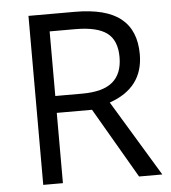

<svg xmlns="http://www.w3.org/2000/svg" viewBox="-52 -761 721 808"><g transform="rotate(-5 309.0 -357.0)"><path d="M181.2 -296.9V0H98.1V-713.9H293.9Q425.3 -713.9 488 -663.6Q550.8 -613.3 550.8 -512.2Q550.8 -370.6 407.2 -320.8L601.1 0H502.9L330.1 -296.9ZM181.2 -368.2H294.9Q382.8 -368.2 423.8 -403.1Q464.8 -438 464.8 -507.8Q464.8 -578.6 423.1 -609.9Q381.3 -641.1 289.1 -641.1H181.2Z"/></g></svg>

Font: f0_46866 
Style: Regular
Weight: 400
Foundry: Ascender Corporation
Version: Version 1.10